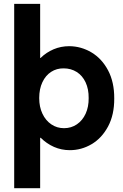

<svg xmlns="http://www.w3.org/2000/svg" viewBox="-20 -772 641 997"><path d="M53.7 -752H188.5V-470.7H190.4Q220.2 -500 258.3 -516.1Q296.4 -532.2 339.8 -532.2Q401.4 -531.7 455.1 -499.8Q508.8 -467.8 541.3 -406.5Q573.7 -345.2 573.2 -260.7Q573.7 -176.3 541.3 -115.5Q508.8 -54.7 455.8 -23.4Q402.8 7.8 342.8 7.8Q299.3 7.8 260.7 -9Q222.2 -25.9 191.4 -56.6H188.5V205.1H53.7ZM440.4 -262.7Q440.9 -309.1 424.6 -344.2Q408.2 -379.4 378.4 -398.2Q348.6 -417 310.5 -417Q274.4 -417.5 245.6 -398.9Q216.8 -380.4 200.2 -345.2Q183.6 -310.1 183.6 -262.7Q183.6 -217.3 200.2 -181.9Q216.8 -146.5 246.1 -126.5Q275.4 -106.4 312.5 -106.4Q350.1 -106.4 379.4 -126.5Q408.7 -146.5 424.8 -181.9Q440.9 -217.3 440.4 -262.7Z"/></svg>

Font: Reddit Sans Fudge
Style: Bold
Weight: 700
Designer: Stephen Hutchings
Foundry: Reddit
Version: Version 1.013